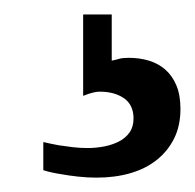

<svg xmlns="http://www.w3.org/2000/svg" viewBox="-20 -21 270 266"><path d="M230 129.9Q230 153.3 221.2 170.9Q212.4 188.5 197 200.7Q181.6 212.9 160.4 219Q139.2 225.1 113.8 225.1Q100.6 225.1 87.6 223.6Q74.7 222.2 64 220.2Q51.3 218.3 40 214.8V175.8Q50.3 178.2 61 180.2Q70.3 181.6 80.8 182.9Q91.3 184.1 101.1 184.1Q112.8 184.1 124.3 181.9Q135.7 179.7 144.8 175Q153.8 170.4 159.4 162.6Q165 154.8 165 143.1Q165 124.5 151.9 115.2Q138.7 106 118.2 106Q114.3 106 110.4 106.9Q106.4 107.9 103 108.9L95.2 111.8V-1H134.8V63Q140.1 62 145 60.5Q149.9 59.1 158.2 59.1Q173.3 59.1 186.3 63Q199.2 66.9 209 75.4Q218.8 84 224.4 97.4Q230 110.8 230 129.9Z"/></svg>

Font: BabelStone Ogham Pictish
Style: Regular
Weight: 400
Designer: Andrew West
Foundry: BabelStone
Version: Version 1.02 March 14, 2022